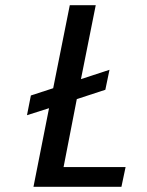

<svg xmlns="http://www.w3.org/2000/svg" viewBox="-20 -720 565 740"><path d="M99 -352 185 -380 249 -700H349L292 -415L402 -451L386 -374L276 -338L225 -76H464L448 0H109L169 -303L84 -276Z"/></svg>

Font: Albert Sans Medium
Style: Italic
Weight: 500
Italic angle: -11.25°
Designer: Andreas Rasmussen
Foundry: a.Foundry
Version: Version 1.025